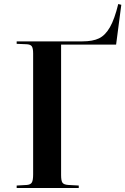

<svg xmlns="http://www.w3.org/2000/svg" viewBox="-20 -936 624 956"><path d="M63 0V-12.2L113.8 -15.1Q132.3 -16.6 138.7 -27.6Q145 -38.6 145 -67.9V-669.9Q145 -695.8 138.2 -705.6Q131.3 -715.3 110.8 -715.8L63 -717.8V-730H390.1Q441.9 -730 473.1 -745.1Q504.4 -760.3 527.3 -800.3Q550.3 -840.3 568.8 -916L584 -912.1L558.1 -713.9H284.2V-64Q284.2 -36.6 290.8 -26.6Q297.4 -16.6 319.8 -15.1L372.1 -12.2V0Z"/></svg>

Font: Display Semibold
Style: Regular
Weight: 600
Designer: Latin by Veronika Burian and Jose Scaglione. Greek by Irene Vlachou. Cyrillic by Vera Evstafieva.
Foundry: TypeTogether
Version: Version 3.002